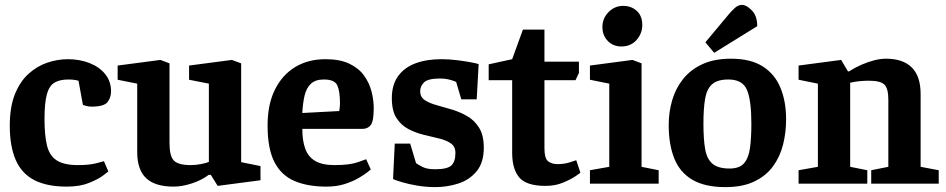

<svg xmlns="http://www.w3.org/2000/svg" viewBox="-20 -751 3867 785"><path d="M423 -50Q423 -50 403 -34.5Q383 -19 345 -3.5Q307 12 253 12Q172 12 120.5 -14.5Q69 -41 44.5 -96.5Q20 -152 20 -237Q20 -314 41 -366Q62 -418 97 -449.5Q132 -481 174 -495Q216 -509 257 -509Q306 -509 346.5 -493Q387 -477 410.5 -447.5Q434 -418 434 -378Q434 -352 419.5 -333.5Q405 -315 354 -315Q342 -315 330.5 -318.5Q319 -322 319 -322L301 -421Q301 -421 289.5 -423.5Q278 -426 260 -426Q224 -426 202.5 -413Q181 -400 171.5 -365Q162 -330 162 -265Q162 -198 172 -156.5Q182 -115 211.5 -95.5Q241 -76 299 -76Q346 -76 375.5 -84Q405 -92 405 -92Z M690 12Q614 12 577.5 -22.5Q541 -57 541 -129V-409L461 -425V-483L636 -506L673 -492V-166Q673 -113 691 -94.5Q709 -76 760 -76Q780 -76 801 -80Q822 -84 834 -89V-409L753 -425V-483L928 -506L966 -492V-88L1045 -72V-14L870 9L842 -36H833Q806 -15 765.5 -1.5Q725 12 690 12Z M1315 12Q1238 12 1184 -11Q1130 -34 1102 -88.5Q1074 -143 1074 -238Q1074 -324 1104 -384.5Q1134 -445 1187 -477Q1240 -509 1311 -509Q1370 -509 1408.5 -490.5Q1447 -472 1468.5 -442Q1490 -412 1499 -377Q1508 -342 1508 -308Q1508 -256 1496 -240Q1484 -224 1461 -224H1216Q1216 -176 1228 -143Q1240 -110 1268.5 -93Q1297 -76 1348 -76Q1410 -76 1443.5 -88Q1477 -100 1477 -100L1496 -58Q1496 -58 1483 -47.5Q1470 -37 1446 -23Q1422 -9 1389 1.5Q1356 12 1315 12ZM1216 -289 1367 -297Q1370 -315 1370 -329Q1370 -378 1359 -402Q1348 -426 1304 -426Q1269 -426 1250.5 -408Q1232 -390 1225 -359Q1218 -328 1216 -289Z M1594 -164H1657L1681 -84Q1689 -78 1707.5 -68.5Q1726 -59 1758 -59Q1809 -59 1825.5 -74.5Q1842 -90 1842 -126Q1842 -152 1823 -165Q1804 -178 1774.5 -185Q1745 -192 1712 -200Q1679 -208 1649.5 -223.5Q1620 -239 1601 -268.5Q1582 -298 1582 -350Q1582 -404 1607.5 -439.5Q1633 -475 1678.5 -492Q1724 -509 1785 -509Q1816 -509 1848 -505Q1880 -501 1904 -496.5Q1928 -492 1937 -489L1929 -345H1866L1845 -416Q1845 -416 1836.5 -419.5Q1828 -423 1813 -426.5Q1798 -430 1779 -430Q1730 -430 1714 -414.5Q1698 -399 1698 -378Q1698 -354 1717 -341.5Q1736 -329 1765.5 -321Q1795 -313 1828 -303Q1861 -293 1890.5 -276Q1920 -259 1939 -228.5Q1958 -198 1958 -147Q1958 -86 1928.5 -50.5Q1899 -15 1853.5 -0.5Q1808 14 1760 14Q1722 14 1686.5 8Q1651 2 1624 -6Q1597 -14 1587 -19Z M2074 -423H1978V-488L2074 -509L2118 -630H2206V-499H2347V-453L2333 -423H2206V-144Q2206 -104 2220.5 -92Q2235 -80 2260 -80Q2288 -80 2312 -88Q2336 -96 2336 -96L2353 -45Q2354 -45 2334.5 -31.5Q2315 -18 2282.5 -4.5Q2250 9 2211 9Q2132 9 2103 -25.5Q2074 -60 2074 -126Z M2392 -55 2471 -69V-409L2392 -425V-483L2566 -506L2603 -492V-69L2673 -55V0H2392ZM2520 -561Q2487 -561 2465 -583.5Q2443 -606 2443 -641Q2443 -676 2468 -701.5Q2493 -727 2528 -727Q2561 -727 2583.5 -706.5Q2606 -686 2606 -649Q2606 -614 2582.5 -587.5Q2559 -561 2520 -561Z M2946 14Q2861 14 2810 -16.5Q2759 -47 2736.5 -104Q2714 -161 2714 -240Q2714 -292 2728 -340.5Q2742 -389 2772.5 -427.5Q2803 -466 2851.5 -488.5Q2900 -511 2969 -511Q3049 -511 3098.5 -479.5Q3148 -448 3171 -392Q3194 -336 3194 -263Q3194 -209 3181.5 -159.5Q3169 -110 3140.5 -71Q3112 -32 3064 -9Q3016 14 2946 14ZM2963 -62Q3004 -62 3022.5 -84Q3041 -106 3046.5 -147Q3052 -188 3052 -245Q3052 -341 3034 -383.5Q3016 -426 2958 -426Q2914 -426 2892 -407Q2870 -388 2863 -348Q2856 -308 2856 -245Q2856 -182 2863 -141.5Q2870 -101 2893 -81.5Q2916 -62 2963 -62ZM2864 -578 2960 -693Q2971 -706 2984.5 -718.5Q2998 -731 3014 -731Q3032 -731 3054 -708.5Q3076 -686 3076 -644L2900 -535Z M3245 0V-55L3324 -69V-409L3245 -425V-483L3419 -506L3447 -459H3451Q3476 -475 3502.5 -486.5Q3529 -498 3554.5 -504.5Q3580 -511 3602 -511Q3672 -511 3708 -475Q3744 -439 3744 -367V-69L3818 -55V0H3542V-55L3612 -69V-344Q3612 -389 3596 -405Q3580 -421 3533 -421Q3517 -421 3498.5 -419.5Q3480 -418 3456 -413V-69L3526 -55V0Z"/></svg>

Font: Faustina VF Beta
Style: Regular
Weight: 400
Designer: Alfonso Garcia
Foundry: Omnibus-Type
Version: Version 1.006